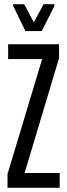

<svg xmlns="http://www.w3.org/2000/svg" viewBox="-20 -900 323 920"><path d="M16 0V-66L182 -617H19V-688H263V-622L98 -71H266V0ZM102 -751 43 -872V-880H96L142 -793L189 -880H241V-872L180 -751Z"/></svg>

Font: Saira Ultra Condensed Medium
Style: Regular
Weight: 500
Width: 1
Designer: Hector Gatti with collaboration of the Omnibus-Type team
Foundry: Omnibus-Type
Version: Version 1.001; ttfautohint (v1.8)